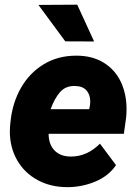

<svg xmlns="http://www.w3.org/2000/svg" viewBox="-20 -770 569 800"><path d="M301.8 -750.5 372.1 -597.2 252 -597.7 140.1 -749.5ZM463.4 -82Q432.6 -36.6 377 -13.4Q321.3 9.8 260.7 9.8Q190.9 9.8 136.2 -20Q81.5 -49.8 51.3 -102.8Q21 -155.8 21 -222.7Q21 -230.5 22 -245.1L23.9 -264.2Q31.7 -340.8 66.9 -403.1Q102.1 -465.3 161.4 -501.7Q220.7 -538.1 297.9 -538.1Q364.7 -538.1 412.1 -508.8Q459.5 -479.5 483.4 -429Q507.3 -378.4 507.3 -315.4Q507.3 -295.4 505.4 -279.3L496.1 -212.4H182.6Q182.6 -168.9 207 -143.3Q231.4 -117.7 275.9 -117.7Q342.8 -117.7 396.5 -171.4ZM190.9 -314.9H351.6L354.5 -329.1Q356 -338.9 356 -347.2Q356 -376 340.1 -393.6Q324.2 -411.1 293.5 -411.6Q253.9 -413.1 230.5 -386.5Q207 -359.9 190.9 -314.9Z"/></svg>

Font: Mardoto Black
Style: Italic
Weight: 900
Italic angle: -12°
Designer: Christian Robertson, Vahan Hovhannisyan
Foundry: Google
Version: Version 1.000